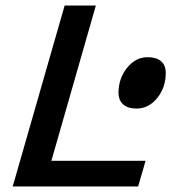

<svg xmlns="http://www.w3.org/2000/svg" viewBox="-20 -675 654 695"><path d="M580 -411Q580 -358 549 -320Q518 -282 474 -282Q443 -282 426 -297Q409 -312 409 -339Q409 -391 440 -429.5Q471 -468 514 -468Q546 -468 563 -453.5Q580 -439 580 -411ZM26 0 214 -655H327L166 -93H507L480 0Z"/></svg>

Font: Intel One Mono Medium
Style: Italic
Weight: 500
Italic angle: -16°
Monospace: yes
Designer: Fred Shallcrass
Foundry: Frere-Jones Type LLC
Version: Version 1.400;hotconv 1.1.0;makeotfexe 2.6.0;FJTRelease1.4